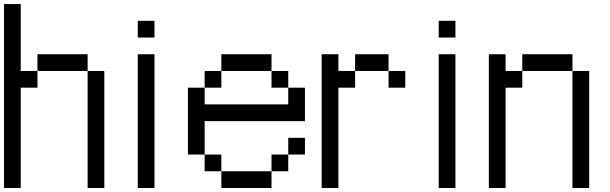

<svg xmlns="http://www.w3.org/2000/svg" viewBox="-20 -937 3040 957"><path d="M0 0V-916.7H83.3V-583.3H166.7V-500H83.3V0ZM166.7 -583.3V-666.7H416.7V-583.3ZM416.7 0V-583.3H500V0Z M666.7 0V-666.7H750V0ZM666.7 -750V-833.3H750V-750Z M916.7 -166.7V-500H1000V-416.7H1416.7V-500H1500V-333.3H1000V-166.7ZM1083.3 -166.7V-83.3H1000V-166.7ZM1083.3 -83.3H1333.3V0H1083.3ZM1083.3 -583.3V-500H1000V-583.3ZM1083.3 -666.7H1333.3V-583.3H1083.3ZM1416.7 -166.7V-83.3H1333.3V-166.7ZM1416.7 -250H1500V-166.7H1416.7ZM1416.7 -583.3V-500H1333.3V-583.3Z M1583.3 0V-666.7H1666.7V-583.3H1750V-500H1666.7V0ZM1750 -583.3V-666.7H1916.7V-583.3ZM1916.7 -583.3H2000V-500H1916.7Z M2166.7 0V-666.7H2250V0ZM2166.7 -750V-833.3H2250V-750Z M2416.7 0V-666.7H2500V-583.3H2583.3V-500H2500V0ZM2583.3 -583.3V-666.7H2833.3V-583.3ZM2833.3 0V-583.3H2916.7V0Z"/></svg>

Font: Galmuri11 Regular
Style: Regular
Weight: 400
Designer: Minseo Lee (Quiple)
Version: Version 2.356;hotconv 1.1.0;makeotfexe 2.6.0 DEVELOPMENT